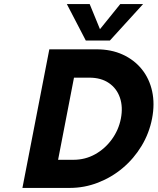

<svg xmlns="http://www.w3.org/2000/svg" viewBox="-20 -922 773 942"><path d="M90 0 222 -680H454Q526 -680 582.5 -654Q639 -628 676 -582Q713 -536 726.5 -474Q740 -412 726 -340Q712 -268 674.5 -206Q637 -144 582.5 -98Q528 -52 461 -26Q394 0 322 0ZM265 -138H340Q398 -138 446.5 -165Q495 -192 528.5 -238Q562 -284 573 -340Q584 -397 568.5 -442.5Q553 -488 514.5 -514.5Q476 -541 418 -541H343ZM401 -723 308 -902H420L486 -741H440L570 -902H682L519 -723Z"/></svg>

Font: Teachers
Style: Italic
Weight: 400
Italic angle: -11°
Designer: Alfredo Marco Pradil, Chank Diesel
Version: Version 1.001